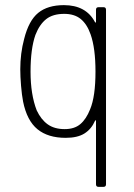

<svg xmlns="http://www.w3.org/2000/svg" viewBox="-20 -530 522 748"><path d="M364 -502H383Q393 -502 393 -492V188Q393 198 383 198H364Q354 198 354 188V-58Q354 -61 352.5 -61.5Q351 -62 350 -59Q336 -27 309 -10Q282 7 236 7Q167 7 126 -26.5Q85 -60 70 -134Q65 -160 62 -196Q59 -232 59 -260Q59 -322 74 -378Q92 -450 129 -480Q166 -510 229 -510Q315 -510 350 -444Q351 -442 352.5 -442Q354 -442 354 -445V-492Q354 -502 364 -502ZM352 -251Q352 -342 333 -396Q319 -436 294.5 -456Q270 -476 230 -476Q186 -476 160 -455.5Q134 -435 118 -394Q99 -340 99 -251Q99 -162 123 -100Q140 -64 166 -45.5Q192 -27 232 -27Q270 -27 293 -46.5Q316 -66 331 -104Q352 -154 352 -251Z"/></svg>

Font: Barlow Semi Condensed ExLight
Style: Regular
Weight: 275
Width: 4
Designer: Jeremy Tribby
Foundry: Tribby Type
Version: Version 1.408